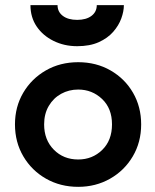

<svg xmlns="http://www.w3.org/2000/svg" viewBox="-20 -718 601 744"><path d="M283 6Q214 6 158.5 -25.5Q103 -57 70.5 -112Q38 -167 38 -236Q38 -304 70 -358.5Q102 -413 157.5 -445Q213 -477 283 -477Q353 -477 408.5 -445Q464 -413 495.5 -358.5Q527 -304 527 -236Q527 -167 494.5 -112Q462 -57 406.5 -25.5Q351 6 283 6ZM283 -100Q338 -100 376 -137Q414 -174 414 -236Q414 -298 375.5 -334.5Q337 -371 283 -371Q247 -371 217 -354.5Q187 -338 169 -307.5Q151 -277 151 -236Q151 -176 188.5 -138Q226 -100 283 -100ZM279 -539Q229 -539 187.5 -559.5Q146 -580 122 -615.5Q98 -651 98 -698H203Q203 -672 223.5 -656.5Q244 -641 279 -641Q314 -641 334.5 -656.5Q355 -672 355 -698H460Q460 -674 450 -646.5Q440 -619 418.5 -594.5Q397 -570 362.5 -554.5Q328 -539 279 -539Z"/></svg>

Font: Lil Grotesk Bold
Style: Regular
Weight: 700
Designer: Bastien Sozeau
Foundry: NBR — Bastien Sozeau
Version: Version 4.002; ttfautohint (v1.8.4.7-5d5b)